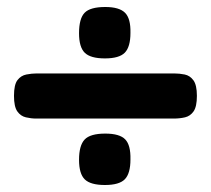

<svg xmlns="http://www.w3.org/2000/svg" viewBox="-20 -537 602 549"><path d="M83 -198Q69 -198 54 -201.5Q39 -205 29.5 -218.5Q20 -232 20 -263Q20 -295 30 -308Q40 -321 55.5 -324Q71 -327 85 -327H478Q493 -327 508 -324Q523 -321 533 -307.5Q543 -294 543 -263Q543 -232 533.5 -218.5Q524 -205 509 -201.5Q494 -198 477 -198ZM280 -8Q239 -8 222.5 -24Q206 -40 206 -80Q206 -121 222 -138Q238 -155 281 -155Q322 -155 338 -138.5Q354 -122 353 -81Q353 -41 337 -24.5Q321 -8 280 -8ZM280 -370Q239 -370 222.5 -386Q206 -402 206 -442Q206 -484 222 -500.5Q238 -517 281 -517Q321 -517 337.5 -500.5Q354 -484 353 -443Q353 -403 337 -386.5Q321 -370 280 -370Z"/></svg>

Font: Fredoka SemiExpanded SemiBold
Style: Regular
Weight: 600
Width: 6
Designer: Ben Nathan
Foundry: Milena B. Brandão, Ben Nathan
Version: Version 2.001